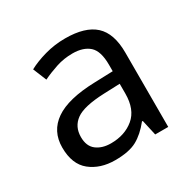

<svg xmlns="http://www.w3.org/2000/svg" viewBox="-128 -675 818 816"><g transform="rotate(-30 280.5 -267.5)"><path d="M288 -545Q386 -545 433 -502Q480 -459 480 -365V0H416L399 -76H395Q360 -32 321.5 -11Q283 10 215 10Q142 10 94 -28.5Q46 -67 46 -149Q46 -229 109 -272.5Q172 -316 303 -320L394 -323V-355Q394 -422 365 -448Q336 -474 283 -474Q241 -474 203 -461.5Q165 -449 132 -433L105 -499Q140 -518 188 -531.5Q236 -545 288 -545ZM314 -259Q214 -255 175.5 -227Q137 -199 137 -148Q137 -103 164.5 -82Q192 -61 235 -61Q303 -61 348 -98.5Q393 -136 393 -214V-262Z"/></g></svg>

Font: Noto Sans Syriac Eastern
Style: Regular
Weight: 400
Designer: Patrick Giasson and the Monotype Design Team
Foundry: Monotype Imaging Inc.
Version: Version 3.001; ttfautohint (v1.8.4.7-5d5b)